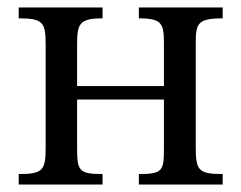

<svg xmlns="http://www.w3.org/2000/svg" viewBox="-20 -493 645 513"><path d="M254 0V-28C190 -28 186 -37 186 -100V-227H418V-100C418 -37 416 -28 351 -28V0H575V-28C510 -28 503 -38 503 -100V-371C503 -428 504 -444 575 -444V-473H351V-444C416 -444 418 -428 418 -371V-263H186V-371C186 -428 190 -444 254 -444V-473H30V-444C97 -444 102 -432 102 -371V-97C102 -37 93 -28 30 -28V0Z"/></svg>

Font: STIX Two Text
Style: Regular
Weight: 400
Designer: Ross Mills, John Hudson & Paul Hanslow, Tiro Typeworks Ltd; with prior portions MicroPress Inc., and Coen Hoffman.
Foundry: Tiro Typeworks Ltd
Version: Version 2.13 b171